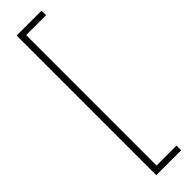

<svg xmlns="http://www.w3.org/2000/svg" viewBox="-351 -784 1014 1014"><g transform="rotate(-45 155.5 -277.5)"><path d="M85 244H271V209H122V-765H271V-799H85Z"/></g></svg>

Font: Noto Sans Malayalam Condensed ExtraLight
Style: Regular
Weight: 200
Width: 3
Designer: Jelle Bosma - Monotype Design Team
Foundry: Monotype Imaging Inc.
Version: Version 2.104